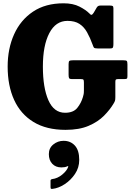

<svg xmlns="http://www.w3.org/2000/svg" viewBox="-20 -788 819 1191"><path d="M431.5 -414H745.5Q762 -414 766.2 -410Q770.5 -406 770.5 -388.5V-315.5Q770.5 -303 766.8 -300.2Q763 -297.5 750 -297.5H713.5Q702 -297.5 698.8 -294.5Q695.5 -291.5 695.5 -280V-185.5Q695.5 -169.5 693 -162.2Q690.5 -155 684.5 -145.5Q662.5 -108 625.2 -70.2Q588 -32.5 529.8 -7.5Q471.5 17.5 386.5 17.5Q268 17.5 188 -31.2Q108 -80 67.8 -168Q27.5 -256 27.5 -375Q27.5 -486.5 67.5 -575.2Q107.5 -664 184.8 -715.8Q262 -767.5 374.5 -767.5Q433 -767.5 473 -747Q513 -726.5 534.5 -704.5Q543 -694.5 548.5 -696Q554 -697.5 561.5 -709.5L580.5 -742Q587.5 -753.5 602 -753.5H662.5Q673.5 -753.5 678.5 -750.8Q683.5 -748 683.5 -737V-515Q683.5 -501 680.8 -494.2Q678 -487.5 663.5 -487.5H585.5Q566.5 -487.5 562.8 -492.5Q559 -497.5 554.5 -511Q538.5 -555 519.8 -588.2Q501 -621.5 472.5 -640Q444 -658.5 398.5 -658.5Q325.5 -658.5 285.8 -582.2Q246 -506 246 -375Q246 -244 280.2 -166.2Q314.5 -88.5 383.5 -88.5Q435 -88.5 459.2 -118.5Q483.5 -148.5 494.5 -186.5Q497.5 -196.5 499 -204.5Q500.5 -212.5 500.5 -227V-276.5Q500.5 -290.5 497.2 -294Q494 -297.5 480.5 -297.5H427Q411 -297.5 408.2 -304Q405.5 -310.5 405.5 -325V-390.5Q405.5 -407 410.8 -410.5Q416 -414 431.5 -414ZM283 168Q283 130.5 310.8 108Q338.5 85.5 374.5 85.5Q417.5 85.5 444.5 115Q471.5 144.5 471.5 204Q471.5 252 445.2 291Q419 330 380.8 354.8Q342.5 379.5 306.5 383.5Q299 384.5 296.2 382.8Q293.5 381 293.5 372.5V333Q293.5 324.5 303.5 323Q337 319 366 295Q395 271 403 247Q405 239.5 396.5 244Q383.5 250.5 361 250.5Q325.5 250.5 304.2 228Q283 205.5 283 168Z"/></svg>

Font: Besley* Narrow Heavy
Style: Regular
Weight: 800
Width: 4
Designer: Owen Earl
Foundry: indestructible type*
Version: Version 3.000; ttfautohint (v1.8.3)